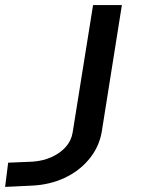

<svg xmlns="http://www.w3.org/2000/svg" viewBox="-54 -725 552 753"><path d="M-34 8 -22 -87 74 -91Q116 -94 149.5 -109.5Q183 -125 204.5 -149.5Q226 -174 231 -206L311 -705H424L345 -208Q335 -149 296 -101.5Q257 -54 198.5 -27Q140 0 71 3Z"/></svg>

Font: Nunito Sans 7pt Expanded Medium
Style: Italic
Weight: 500
Width: 7
Italic angle: -9°
Designer: Vernon Adams
Foundry: Vernon Adams
Version: Version 3.101;gftools[0.9.27]